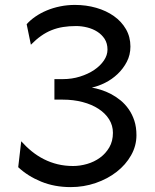

<svg xmlns="http://www.w3.org/2000/svg" viewBox="-20 -745 626 777"><path d="M234.4 -424.8Q271 -424.8 303.7 -435.1Q336.4 -445.3 361.1 -461.9Q385.7 -478.5 400.4 -500Q415 -521.5 415 -544.4Q415 -569.3 403.6 -587.2Q392.1 -605 373.8 -616.7Q355.5 -628.4 332.8 -634Q310.1 -639.6 288.1 -639.6Q259.8 -639.6 235.4 -635.7Q210.9 -631.8 189 -623Q167 -614.3 146.2 -599.6Q125.5 -585 105 -564L87.9 -647Q102.5 -663.6 123.5 -678Q144.5 -692.4 169.7 -702.9Q194.8 -713.4 223.6 -719.2Q252.4 -725.1 283.2 -725.1Q328.6 -725.1 369.4 -713.4Q410.2 -701.7 440.9 -679.9Q471.7 -658.2 489.7 -627Q507.8 -595.7 507.8 -556.6Q507.8 -522.9 493.2 -494.9Q478.5 -466.8 455.8 -445.3Q433.1 -423.8 405.3 -409.9Q377.4 -396 351.6 -390.6Q368.7 -387.7 388.9 -381.3Q409.2 -375 429.2 -364.5Q449.2 -354 467.8 -338.9Q486.3 -323.7 500.7 -303.2Q515.1 -282.7 523.7 -256.6Q532.2 -230.5 532.2 -197.8Q532.2 -154.8 510.5 -116.5Q488.8 -78.1 452.1 -49.6Q415.5 -21 367.2 -4.4Q318.8 12.2 266.1 12.2Q200.7 12.2 146.5 -10Q92.3 -32.2 53.7 -68.4L65.9 -173.3Q85.9 -150.9 108.9 -132.3Q131.8 -113.8 158 -100.6Q184.1 -87.4 213.4 -80.3Q242.7 -73.2 275.9 -73.2Q303.7 -73.2 332.5 -81.5Q361.3 -89.8 384.5 -106.7Q407.7 -123.5 422.4 -148.7Q437 -173.8 437 -207.5Q437 -237.3 421.6 -262Q406.2 -286.6 378.9 -304.4Q351.6 -322.3 314.5 -332Q277.3 -341.8 234.4 -341.8H200.2V-424.8Z"/></svg>

Font: Andika Am
Style: Regular
Weight: 400
Designer: Victor Gaultney, Annie Olsen, Julie Remington, Don Collingsworth, Eric Hays, Becca Hirsbrunner
Foundry: SIL International
Version: Version 5.000